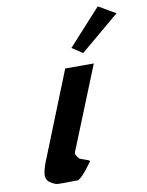

<svg xmlns="http://www.w3.org/2000/svg" viewBox="-115 -1205 988 1287"><g transform="rotate(-10 379.0 -562.0)"><path d="M419.7 -881.2 491.8 -834.1 758.1 -1058 641.9 -1125.2ZM354.9 -753H549.6L322.6 -191C315.5 -173 328.5 -161.8 340.2 -145C346.5 -135.7 406.4 -124 411 -113C411 -113 350.6 -21.3 310.4 0C217.9 0 173.3 4.3 155.3 -3C91.4 -28.9 80.5 -57.6 113.2 -148L112.7 -148L120.2 -166.5C124.1 -176.7 128.5 -187.5 133.3 -199L133.7 -200Z"/></g></svg>

Font: Hussar
Style: BdWideOblFour
Weight: 700
Foundry: Cannot Into Space Fonts
Version: Version 2.00